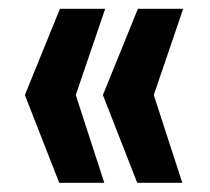

<svg xmlns="http://www.w3.org/2000/svg" viewBox="-20 -486 469 429"><path d="M112.3 -77.6H213L149.3 -273.7L215 -466.3H113.9L35.6 -273.7ZM286.6 -77.6H387.3L323.6 -273.7L389.3 -466.3H288.1L209.9 -273.7Z"/></svg>

Font: Secuela Black
Style: Regular
Weight: 900
Designer: Fernando Haro
Foundry: deFharo
Version: Version 1.704